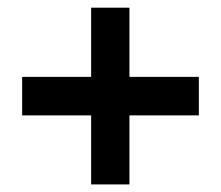

<svg xmlns="http://www.w3.org/2000/svg" viewBox="-20 -612 580 504"><path d="M38.1 -309.1V-410.2H219.2V-591.8H319.8V-410.2H502V-309.1H319.8V-127.9H219.2V-309.1Z"/></svg>

Font: Aspekta 550
Style: Regular
Weight: 550
Designer: Ivo Dolenc
Version: Version 2.000